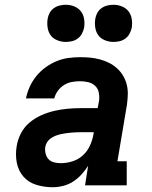

<svg xmlns="http://www.w3.org/2000/svg" viewBox="-20 -778 640 806"><path d="M201 8Q166 8 133 -2Q100 -12 78.5 -36.5Q57 -61 50.5 -95Q44 -129 50 -164Q54 -191 67.5 -217.5Q81 -244 103.5 -263Q126 -282 153 -294Q180 -306 208 -312.5Q236 -319 263.5 -321.5Q291 -324 319 -324H390L396 -356Q398 -373 394.5 -390Q391 -407 379 -418Q367 -429 350.5 -433Q334 -437 316 -437Q300 -437 282.5 -434Q265 -431 249.5 -421.5Q234 -412 223 -397Q212 -382 208 -365H89Q94 -390 105 -414Q116 -438 132.5 -458.5Q149 -479 171 -495Q193 -511 217 -521Q241 -531 266.5 -534.5Q292 -538 316 -538Q338 -538 359 -536Q380 -534 400 -528.5Q420 -523 438 -514Q456 -505 471 -491.5Q486 -478 496.5 -460.5Q507 -443 512 -423Q517 -403 516.5 -382Q516 -361 513 -339L473 -101H512V0H337L350 -82Q338 -63 322 -45.5Q306 -28 286.5 -15.5Q267 -3 244.5 2.5Q222 8 201 8ZM235 -93Q259 -93 283.5 -100.5Q308 -108 327 -125Q346 -142 357 -165.5Q368 -189 372 -213L374 -223H319Q308 -223 297.5 -222.5Q287 -222 276.5 -221Q266 -220 255.5 -218.5Q245 -217 234 -214.5Q223 -212 213 -208Q203 -204 193.5 -197.5Q184 -191 178 -181.5Q172 -172 170 -161Q168 -147 171.5 -133Q175 -119 184 -109.5Q193 -100 207 -96.5Q221 -93 235 -93ZM456 -602Q438 -602 420.5 -609Q403 -616 393 -629.5Q383 -643 380 -661.5Q377 -680 380 -699Q382 -712 388.5 -724Q395 -736 406.5 -744Q418 -752 431 -755Q444 -758 456 -758Q475 -758 492 -751Q509 -744 519.5 -730.5Q530 -717 533 -698.5Q536 -680 533 -661Q530 -648 523.5 -636Q517 -624 506 -616Q495 -608 482 -605Q469 -602 456 -602ZM256 -602Q238 -602 220.5 -609Q203 -616 193 -629.5Q183 -643 180 -661.5Q177 -680 180 -699Q182 -712 188.5 -724Q195 -736 206.5 -744Q218 -752 231 -755Q244 -758 256 -758Q275 -758 292 -751Q309 -744 319.5 -730.5Q330 -717 333 -698.5Q336 -680 333 -661Q330 -648 323.5 -636Q317 -624 306 -616Q295 -608 282 -605Q269 -602 256 -602Z"/></svg>

Font: Iosevka Curly Slab ExObl
Style: Bold
Weight: 700
Width: 7
Italic angle: -9°
Monospace: yes
Designer: Belleve Invis
Foundry: Belleve Invis
Version: Version 11.0.0; ttfautohint (v1.8.3)